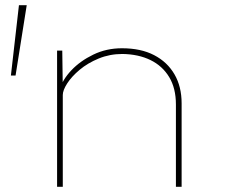

<svg xmlns="http://www.w3.org/2000/svg" viewBox="-20 -720 885 740"><path d="M22 -429 53 -700H83L40 -429ZM200 0V-525H220L222 -378L210 -375Q221 -413 255 -449Q289 -485 339.5 -509.5Q390 -534 450 -534Q523 -534 574 -507.5Q625 -481 652.5 -433.5Q680 -386 680 -322V0H658V-317Q658 -380 632 -423Q606 -466 560 -488.5Q514 -511 452 -512Q403 -512 360.5 -494.5Q318 -477 287 -451Q256 -425 239 -398.5Q222 -372 222 -354V0H212Q209 0 206 0Q203 0 200 0Z"/></svg>

Font: Lexend Mega Thin
Style: Regular
Weight: 250
Version: Version 1.007